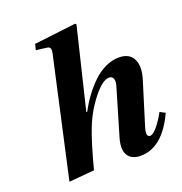

<svg xmlns="http://www.w3.org/2000/svg" viewBox="-134 -859 935 988"><g transform="rotate(-20 333.0 -365.0)"><path d="M79.1 12.2 222.2 -632.8Q227.5 -654.3 223.9 -664.3Q220.2 -674.3 206.1 -675.8L147.9 -683.1L155.8 -714.8L384.8 -742.2L390.1 -736.8L283.2 -294.9H288.1Q309.6 -335.4 335.4 -370.6Q361.3 -405.8 392.6 -436.3Q423.8 -466.8 461.2 -484.4Q498.5 -502 536.1 -502Q594.7 -502 614.5 -459Q634.3 -416 611.8 -347.2L540 -115.2Q526.9 -67.9 550.8 -67.9Q566.9 -67.9 591.6 -97.9Q616.2 -127.9 637.2 -167L666 -151.9Q590.3 12.2 470.2 12.2Q420.9 12.2 401.1 -20Q381.3 -52.2 398.9 -112.8L473.1 -363.8Q481.9 -391.6 476.1 -406.7Q470.2 -421.9 453.1 -421.9Q417.5 -421.9 365.5 -356.4Q313.5 -291 283.2 -212.9Q255.9 -145 217.8 0Z"/></g></svg>

Font: Linguistics Pro
Style: Bold Italic
Weight: 700
Italic angle: -12°
Designer: Stefan Peev, Context Ltd
Foundry: Stefan Peev, Context Ltd
Version: Version 001.000